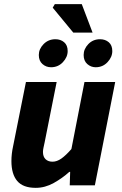

<svg xmlns="http://www.w3.org/2000/svg" viewBox="-20 -893 588 925"><path d="M152 12Q91 12 63 -21Q35 -54 35 -117Q35 -134 37 -152Q39 -170 43 -188L105 -498H253L195 -207Q192 -193 189.5 -181.5Q187 -170 187 -161Q187 -138 199.5 -126Q212 -114 233 -114Q254 -114 275.5 -129Q297 -144 324 -175L387 -498H535L437 0H316L318 -65H314Q281 -35 239 -11.5Q197 12 152 12ZM226 -569Q202 -569 184.5 -584.5Q167 -600 167 -628Q167 -657 190 -680.5Q213 -704 247 -704Q272 -704 289 -689.5Q306 -675 306 -647Q306 -618 283 -593.5Q260 -569 226 -569ZM441 -569Q418 -569 400.5 -584.5Q383 -600 383 -628Q383 -657 405.5 -680.5Q428 -704 462 -704Q487 -704 504 -689.5Q521 -675 521 -647Q521 -618 498 -593.5Q475 -569 441 -569ZM333 -736 234 -856 244 -873H374L426 -736Z"/></svg>

Font: Source Sans 3 ExtraLight ExtraBold
Style: Italic
Weight: 800
Italic angle: -11°
Version: Version 3.052;hotconv 1.1.0;makeotfexe 2.6.0